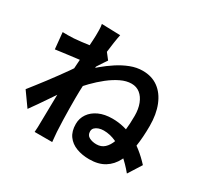

<svg xmlns="http://www.w3.org/2000/svg" viewBox="-176 -1031 1352 1301"><g transform="rotate(30 500.0 -380.0)"><path d="M921.6 -17.3Q879.6 -68.4 833.5 -107.7Q787.4 -146.9 739 -169.3Q690.5 -191.7 641 -191.7Q620.4 -191.7 602.6 -185.7Q584.9 -179.6 573.7 -168.5Q562.6 -157.3 562.6 -140.5Q562.6 -110.6 586.4 -98Q610.3 -85.3 642.8 -85.3Q680.2 -85.3 704.8 -108Q729.5 -130.7 744.2 -170.9Q759 -211.2 765.5 -265.3Q772 -319.4 772 -382.1Q772 -435.4 756.3 -475.7Q740.7 -516 712.7 -538.4Q684.8 -560.9 645.8 -560.9Q605.7 -560.9 562.5 -540Q519.3 -519.2 476.4 -485.5Q433.6 -451.7 394.6 -411.8Q355.6 -371.8 324.7 -333.1L325.4 -482.1Q355.8 -512.1 395.2 -545.4Q434.6 -578.6 479.9 -608.2Q525.1 -637.8 572.8 -656.1Q620.4 -674.5 668 -674.5Q739.6 -674.5 789.9 -637.5Q840.3 -600.5 867.4 -532.7Q894.6 -465 894.6 -373.8Q894.6 -285.7 883.3 -212.3Q872 -138.9 844.8 -85.3Q817.5 -31.7 770 -2.5Q722.5 26.8 651 26.8Q595.4 26.8 550.6 9.8Q505.7 -7.2 479.7 -43Q453.7 -78.9 453.7 -135.4Q453.7 -179.9 478 -215.1Q502.3 -250.3 546.8 -270.7Q591.3 -291 651.8 -291Q744.7 -291 827 -248.2Q909.3 -205.4 987.1 -120.8ZM284.1 -528.1Q267.8 -526.3 242.9 -523.2Q218 -520.1 189.3 -516.5Q160.6 -512.9 131.7 -509Q102.8 -505.2 78.1 -501.8L65.5 -629.8Q86.8 -628.8 106.4 -629.3Q126 -629.8 152.4 -630.8Q176.4 -632.6 209.5 -636.4Q242.5 -640.1 277.3 -645.3Q312 -650.5 342.2 -656.3Q372.3 -662 388.8 -668L428.8 -616.5Q420.6 -604.8 408.6 -586.8Q396.5 -568.7 384.6 -550.2Q372.6 -531.6 363.8 -518.2L305.4 -330.4Q289 -306.7 265.3 -271.8Q241.7 -236.9 215.6 -198.3Q189.5 -159.7 164.4 -123.3Q139.4 -87 119.4 -59.9L41.5 -169.3Q60.3 -193.1 84.9 -224.6Q109.6 -256 136.5 -291.6Q163.3 -327.3 189.4 -362.7Q215.4 -398.1 237.6 -429.8Q259.8 -461.4 274.8 -484.4L276.9 -510.5ZM272.4 -721.1Q272.4 -742.7 272.4 -765.3Q272.4 -788 268.1 -810.5L413.6 -806.2Q408.3 -782.6 401.8 -739.3Q395.4 -696.1 388.7 -640.1Q382 -584.1 376.4 -522.7Q370.7 -461.2 367.3 -400.2Q363.9 -339.2 363.9 -285.7Q363.9 -245 364.3 -202.9Q364.7 -160.7 366 -116.8Q367.3 -72.9 369.8 -26Q370.8 -13 372.9 10.4Q374.9 33.7 376.7 51H239.3Q241.1 34.3 241.7 11.4Q242.3 -11.5 242.3 -23.5Q243.1 -72.2 243.9 -114.1Q244.7 -156 245.4 -202.8Q246.2 -249.6 247.8 -312.2Q248.6 -335 250.6 -370.5Q252.6 -406.1 255.2 -448.8Q257.8 -491.5 260.9 -535Q264 -578.5 266.6 -617.2Q269.2 -655.9 270.8 -683.6Q272.4 -711.3 272.4 -721.1Z"/></g></svg>

Font: Noto Sans HK Thin
Style: Regular
Weight: 100
Designer: Ryoko NISHIZUKA 西塚涼子 (kana, bopomofo & ideographs); Paul D. Hunt (Latin, Greek & Cyrillic); Sandoll Communications 산돌커뮤니
Foundry: Adobe
Version: Version 2.004-H2;hotconv 1.0.118;makeotfexe 2.5.65603